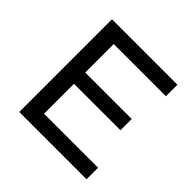

<svg xmlns="http://www.w3.org/2000/svg" viewBox="-178 -863 1025 1025"><g transform="rotate(45 335.0 -350.0)"><path d="M105 0V-700H599V-613H205V-398H556V-313H205V-87H613V0Z"/></g></svg>

Font: Montserrat Medium
Style: Regular
Weight: 500
Designer: Julieta Ulanovsky
Foundry: Julieta Ulanovsky
Version: Version 9.000; ttfautohint (v1.8.4.7-5d5b)